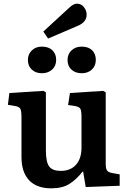

<svg xmlns="http://www.w3.org/2000/svg" viewBox="-20 -1012 700 1046"><path d="M259 14Q180 14 138.5 -30Q97 -74 97 -157V-372Q97 -406 91.5 -418Q86 -430 64 -434L23 -441L31 -505L216 -517L230 -509V-193Q230 -129 248 -105Q266 -81 311 -81Q364 -81 394 -114.5Q424 -148 424 -208V-373Q424 -408 418 -419Q412 -430 390 -434L351 -440L361 -505L542 -517L556 -509V-121Q556 -94 562.5 -84Q569 -74 588 -70L632 -62V0L447 7L433 -77H430Q396 -34 358 -10Q320 14 259 14ZM242 -802 216 -840 355 -968Q380 -992 398 -992Q423 -992 437.5 -973Q452 -954 452 -932Q452 -891 403 -871ZM425 -613Q391 -613 369.5 -632.5Q348 -652 348 -685Q348 -717 369.5 -737.5Q391 -758 425 -758Q462 -758 482 -738Q502 -718 502 -686Q502 -653 480.5 -633Q459 -613 425 -613ZM208 -613Q175 -613 153.5 -632.5Q132 -652 132 -685Q132 -717 153.5 -737.5Q175 -758 208 -758Q245 -758 265.5 -738Q286 -718 286 -686Q286 -653 264 -633Q242 -613 208 -613Z"/></svg>

Font: Literata SemiBold
Style: Regular
Weight: 600
Designer: Latin by Veronika Burian and Jose Scaglione. Greek by Irene Vlachou. Cyrillic by Vera Evstafieva.
Foundry: TypeTogether
Version: Version 3.103; ttfautohint (v1.8.4.7-5d5b);gftools[0.9.29]